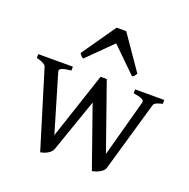

<svg xmlns="http://www.w3.org/2000/svg" viewBox="-130 -842 965 982"><g transform="rotate(20 353.0 -351.5)"><path d="M695.8 -433.1Q680.7 -429.7 671.9 -426.5Q663.1 -423.3 658 -420.2Q652.8 -417 650.6 -412.8Q648.4 -408.7 647 -402.8L539.1 -28.8Q536.1 -18.1 527.6 -10.5Q519 -2.9 508.8 2.2Q498.5 7.3 488.5 10.3Q478.5 13.2 472.2 14.6L356 -316.4L255.9 -28.8Q252 -17.6 243.9 -10Q235.8 -2.4 226.1 2.7Q216.3 7.8 206.8 10.5Q197.3 13.2 190.9 14.6L63 -402.8Q58.6 -421.9 9.8 -433.1V-454.1H198.2V-433.1Q174.3 -430.7 161.1 -427.5Q147.9 -424.3 142.1 -420.2Q136.2 -416 136 -411.6Q135.7 -407.2 137.2 -402.8L229 -92.8L349.1 -454.1H382.8L509.8 -92.8L594.2 -402.8Q597.2 -414.1 584 -420.9Q570.8 -427.7 537.1 -433.1V-454.1H695.8V-433.1ZM520.5 -533.2Q514.6 -523.9 511.2 -519.5Q507.8 -515.1 499.5 -511.2L365.7 -642.1L233.4 -511.2Q229.5 -513.2 226.8 -515.1Q224.1 -517.1 221.9 -519.5Q219.7 -522 217.3 -525.4Q214.8 -528.8 211.4 -533.2L340.3 -718.3H392.6L520.5 -533.2Z"/></g></svg>

Font: Gentium
Style: Regular
Weight: 400
Designer: J. Victor Gaultney
Version: Version 1.03; 2011; OFL 1.1 release